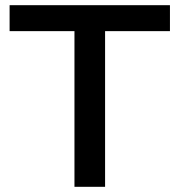

<svg xmlns="http://www.w3.org/2000/svg" viewBox="-20 -720 693 740"><path d="M17 -600V-700H635V-600H385V0H267V-600Z"/></svg>

Font: MedMera Sans Semibold
Style: Regular
Weight: 600
Designer: Kasper Nordkvist
Foundry: UNCUT.wtf
Version: Version 1.300